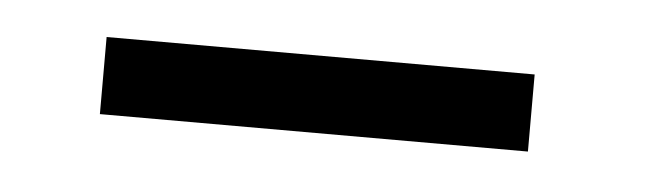

<svg xmlns="http://www.w3.org/2000/svg" viewBox="-23 -643 454 132"><g transform="rotate(5 204.0 -577.5)"><path d="M47.4 -550.8V-604H342.8V-550.8Z"/></g></svg>

Font: Agdasima
Style: Bold
Weight: 700
Width: 3
Designer: The DocRepair Project, Patric King
Foundry: Google
Version: Version 2.002